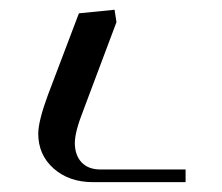

<svg xmlns="http://www.w3.org/2000/svg" viewBox="-20 -722 454 392"><path d="M58.1 -449.2Q58.1 -474.6 78.1 -528.8L141.1 -694.8L213.9 -702.1L217.8 -676.8L149.9 -496.1Q132.8 -452.6 132.8 -430.2Q132.8 -405.3 146.5 -390.6Q160.2 -376 185.1 -376H358.9V-350.1H169.9Q121.1 -350.1 89.6 -377.9Q58.1 -405.8 58.1 -449.2Z"/></svg>

Font: Dehuti Alt
Style: Book
Weight: 400
Version: Version 1.2